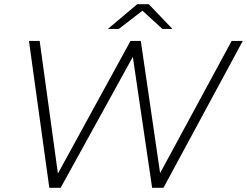

<svg xmlns="http://www.w3.org/2000/svg" viewBox="-20 -895 1177 915"><path d="M215 0 118 -700H169L256 -68L602 -700H651L743 -70L1084 -700H1137L759 0H705L613 -624L269 0ZM494 -757 634 -875H689L802 -757H754L659 -844L546 -757Z"/></svg>

Font: Montserrat Thin Light
Style: Italic
Weight: 300
Italic angle: -11.3°
Version: Version 9.000